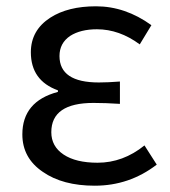

<svg xmlns="http://www.w3.org/2000/svg" viewBox="-20 -577 541 610"><path d="M116 -31Q51 -75 51 -150Q51 -255 164 -285V-290Q78 -321 78 -411Q78 -481 140 -521Q196 -557 285 -557Q378 -557 461 -497L424 -436Q359 -484 288 -484Q236 -484 203 -463Q169 -440 169 -399Q169 -315 294 -315Q322 -315 361 -318V-247Q315 -250 277 -250Q143 -250 143 -157Q143 -112 182 -86Q221 -60 290 -60Q371 -60 439 -115L478 -54Q391 13 281 13Q179 13 116 -31Z"/></svg>

Font: 思源黑体R
Style: Regular
Weight: 400
Designer: Ryoko NISHIZUKA  (kana & ideographs); Paul D. Hunt (Latin, Greek & Cyrillic); Wenlong ZHANG  (bopomofo); Sandoll Communi
Foundry: Adobe Systems Incorporated
Version: Version 1.00 June 24, 2014, initial release